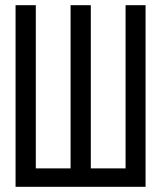

<svg xmlns="http://www.w3.org/2000/svg" viewBox="-20 -720 621 740"><path d="M118 -700V-71H252V-700H330V-71H464V-700H541V0H40V-700Z"/></svg>

Font: Adderley Regular
Style: Regular
Weight: 400
Designer: gorohovskiy
Version: Version 1.003 November 13, 2017